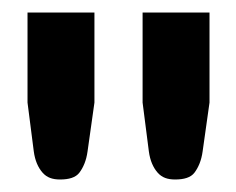

<svg xmlns="http://www.w3.org/2000/svg" viewBox="-20 -743 378 307"><path d="M131 -723H24V-579L34 -501C36 -486 41 -475 48 -467C55 -459 64 -456 76 -456C90 -456 101 -459 107 -467C113 -475 118 -486 120 -501L131 -579ZM315 -723H208V-579L218 -501C220 -486 225 -475 232 -467C239 -459 248 -456 260 -456C274 -456 285 -459 291 -467C297 -475 302 -486 304 -501L315 -579Z"/></svg>

Font: SVN-Aleo
Style: Bold
Weight: 700
Designer: Alessio Laiso
Version: Version 1.2.2